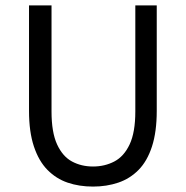

<svg xmlns="http://www.w3.org/2000/svg" viewBox="-20 -676 685 708"><path d="M323 12Q272 12 229.5 -2.5Q187 -17 155 -49.5Q123 -82 105 -136Q87 -190 87 -267V-656H170V-265Q170 -188 190.5 -143.5Q211 -99 245.5 -80.5Q280 -62 323 -62Q366 -62 401.5 -80.5Q437 -99 458 -143.5Q479 -188 479 -265V-656H558V-267Q558 -190 540.5 -136Q523 -82 491 -49.5Q459 -17 416 -2.5Q373 12 323 12Z"/></svg>

Font: Source Sans 3 ExtraLight
Style: Regular
Weight: 400
Version: Version 3.052;hotconv 1.1.0;makeotfexe 2.6.0